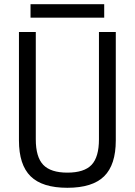

<svg xmlns="http://www.w3.org/2000/svg" viewBox="-20 -882 640 912"><path d="M300 10Q181 10 125.5 -44.5Q70 -99 70 -215V-730H150V-220Q150 -136 185.5 -99Q221 -62 300 -62Q380 -62 415 -99Q450 -136 450 -220V-730H530V-215Q530 -99 474.5 -44.5Q419 10 300 10ZM125 -798V-862H475V-798Z"/></svg>

Font: M PLUS Code Latin Expanded
Style: Regular
Weight: 400
Width: 7
Designer: Coji Morishita
Foundry: UNDERFOREST DESIGN
Version: Version 1.002; ttfautohint (v1.8.3)